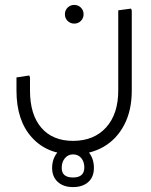

<svg xmlns="http://www.w3.org/2000/svg" viewBox="-20 -397 613 781"><path d="M277 231Q172 231 109.5 162Q47 93 47 -29H102Q102 69 148 122.5Q194 176 277 176Q362 176 411.5 121.5Q461 67 461 -29H516Q516 52 485.5 110.5Q455 169 401.5 200Q348 231 277 231ZM47 -29V-82L99 -90L102 -82V-29ZM461 -29V-355L513 -362L516 -354V-29ZM282 -301Q266 -301 255 -312Q244 -323 244 -339Q244 -355 255 -366Q266 -377 282 -377Q298 -377 309 -366Q320 -355 320 -339Q320 -323 309 -312Q298 -301 282 -301ZM277 364Q238 364 215 343Q192 322 192 286Q192 247 216.5 219.5Q241 192 277 192Q313 192 337.5 218.5Q362 245 362 286Q362 323 339 343.5Q316 364 277 364ZM277 325Q323 325 323 284Q323 261 310.5 246Q298 231 277 231Q257 231 244 246.5Q231 262 231 286Q231 325 277 325Z"/></svg>

Font: Fustat Light
Style: Regular
Weight: 300
Designer: Mohamed Gaber, Khaled Hosny, Laura Garcia Mut
Foundry: Kief Type Foundry, Alif Type Foundry, Hard Type Foundry
Version: Version 1.007